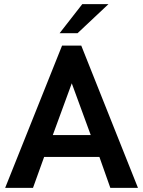

<svg xmlns="http://www.w3.org/2000/svg" viewBox="-20 -911 694 931"><path d="M269 -750H356L506 -891H379ZM236 -256 328 -507 420 -256ZM5 0H140L194 -150H462L515 0H649L374 -690H281Z"/></svg>

Font: FREAK Grotesk
Style: Bold
Weight: 700
Designer: La Scuola Open Source
Foundry: La Scuola Open Source
Version: Version 1.000;PS 1.0;hotconv 1.0.72;makeotf.lib2.5.5900